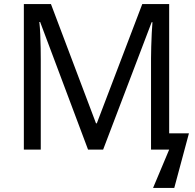

<svg xmlns="http://www.w3.org/2000/svg" viewBox="-20 -734 957 942"><path d="M412 0 177 -626H173Q176 -600 177.5 -565.5Q179 -531 179.5 -497.5Q180 -464 180 -442V0H97V-714H230L451 -129H455L678 -714H810V-80H907L835 188H731L810 0H721V-448Q721 -472 722 -505.5Q723 -539 724.5 -571.5Q726 -604 728 -625H724L486 0Z"/></svg>

Font: Apis
Style: Regular
Weight: 400
Designer: Monotype Design Team
Foundry: Monotype Imaging Inc.
Version: Version 2.000; build 0001